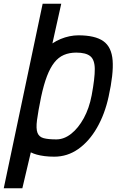

<svg xmlns="http://www.w3.org/2000/svg" viewBox="-47 -820 667 1022"><path d="M370 -632Q459 -632 503 -601Q547 -570 552.5 -498.5Q558 -427 531 -305Q511 -213 469.5 -140.5Q428 -68 370 -27Q312 14 242 14Q214 14 190.5 11Q167 8 149 3Q131 -2 117 -9L72 182H-27L180 -800H279L232 -589Q253 -603 276 -612.5Q299 -622 323 -627Q347 -632 370 -632ZM441 -313Q458 -404 457.5 -453Q457 -502 433.5 -521Q410 -540 359 -540Q322 -540 293 -527.5Q264 -515 242 -487Q220 -459 203 -414.5Q186 -370 172 -305Q156 -227 150 -181Q144 -135 152.5 -113Q161 -91 185.5 -84.5Q210 -78 253 -78Q294 -78 332 -108Q370 -138 399 -191Q428 -244 441 -313Z"/></svg>

Font: Victor Mono Thin
Style: Bold Italic
Weight: 700
Italic angle: -12°
Monospace: yes
Version: Version 1.561;gftools[0.9.30]